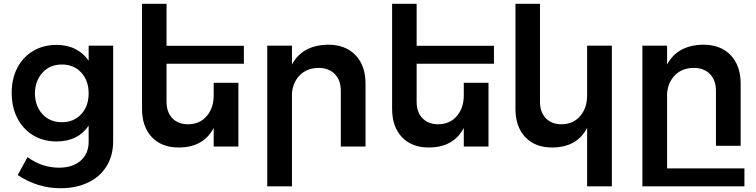

<svg xmlns="http://www.w3.org/2000/svg" viewBox="-20 -777 4009 1018"><path d="M580 -535V-29Q580 47 545.5 103.5Q511 160 447.5 190.5Q384 221 300 221Q179 221 74 151L126 56Q202 112 293 112Q365 112 407.5 75Q450 38 450 -25V-111Q423 -70 380 -48.5Q337 -27 280 -27Q210 -27 156 -59.5Q102 -92 72 -150.5Q42 -209 42 -285Q42 -360 72 -417.5Q102 -475 156 -507Q210 -539 280 -539Q336 -539 379.5 -517Q423 -495 450 -455V-535ZM450 -282Q450 -350 410.5 -392.5Q371 -435 308 -435Q245 -435 205.5 -392Q166 -349 165 -282Q166 -214 205.5 -171.5Q245 -129 308 -129Q371 -129 410.5 -171.5Q450 -214 450 -282Z M863 -439V-238Q863 -182 894 -150Q925 -118 978 -118Q1040 -119 1076.5 -162Q1113 -205 1113 -271V-338H1244V0H1113V-99Q1059 5 927 5Q837 5 785 -50Q733 -105 733 -200V-757H863V-534H1273V-439Z M1918 -334V0H1787V-296Q1787 -352 1755 -384.5Q1723 -417 1668 -417Q1608 -416 1571 -379.5Q1534 -343 1528 -284V211H1397V-535H1528V-435Q1583 -538 1720 -540Q1812 -540 1865 -484.5Q1918 -429 1918 -334Z M2189 -439V-238Q2189 -182 2220 -150Q2251 -118 2304 -118Q2366 -119 2402.5 -162Q2439 -205 2439 -271V-338H2570V0H2439V-99Q2385 5 2253 5Q2163 5 2111 -50Q2059 -105 2059 -200V-757H2189V-534H2599V-439Z M3224 -535V211H3093V-99Q3039 5 2907 5Q2817 5 2765 -50Q2713 -105 2713 -200V-757H2843V-238Q2843 -182 2874 -150Q2905 -118 2958 -118Q3020 -119 3056.5 -162Q3093 -205 3093 -271V-535Z M3927 116V211H3386V-535H3517V-435Q3572 -538 3709 -540Q3801 -540 3854 -484.5Q3907 -429 3907 -334V-4H3776V-296Q3776 -352 3744 -384.5Q3712 -417 3657 -417Q3597 -416 3560 -379.5Q3523 -343 3517 -284V116Z"/></svg>

Font: Montserrat arm2 Medium
Style: Regular
Weight: 500
Designer: Julieta Ulanovsky
Foundry: Julieta Ulanovsky
Version: Version 6.000